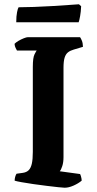

<svg xmlns="http://www.w3.org/2000/svg" viewBox="-20 -878 456 898"><path d="M282.5 0Q275.5 0 252.2 -2.5Q229 -5 198.2 -8.8Q167.5 -12.5 136.2 -17Q105 -21.5 81.2 -25.8Q57.5 -30 48.5 -33Q48.5 -42 51.2 -51.5Q54 -61 57.5 -65.5L86.5 -69.5Q104 -72 114 -81.8Q124 -91.5 128.8 -112.2Q133.5 -133 133.5 -167.5V-564.5Q133.5 -608.5 141.5 -624Q149.5 -639.5 151.5 -641.5H59.5Q57 -646 53 -653.8Q49 -661.5 48 -673Q54 -679.5 66.2 -686.8Q78.5 -694 91.2 -699Q104 -704 109.5 -704H354.5Q358.5 -698.5 363 -687.5Q367.5 -676.5 368 -659L324.5 -646Q308.5 -641.5 298 -633.2Q287.5 -625 282.2 -608.2Q277 -591.5 277 -560V-143Q277 -118.5 271.2 -101Q265.5 -83.5 259.5 -77L354.5 -64Q356.5 -61 359.2 -51.2Q362 -41.5 362 -33Q346.5 -20 324 -10Q301.5 0 282.5 0ZM56 -774Q56 -803 59.8 -821.2Q63.5 -839.5 67 -844Q97.1 -844 138 -845.5Q179 -847 221.6 -849.5Q264.1 -852 298.5 -854.5Q332.8 -857 349.2 -858L359.5 -849Q358.4 -823.1 354.7 -802.6Q351 -782 347.9 -774Z"/></svg>

Font: Texturina Medium
Style: Regular
Weight: 500
Designer: Guillermo Torres Carreño
Foundry: Omnibus-Type
Version: Version 1.003